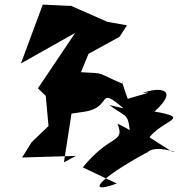

<svg xmlns="http://www.w3.org/2000/svg" viewBox="-20 -766 782 835"><path d="M456 -309C543 -242 537 -292 551 -123C606 -134 601 -179 491 -228C525 -141 460 -186 340 -38L488 32C347 84 412 9 619 -103C614 -79 612 -145 742 -105C721 -107 736 -102 630 -169C692 -247 815 -252 652 -281C766 -384 666 -388 600 -361C700 -376 452 -322 539 -327C497 -438 517 -416 513 -402C393 -452 447 -446 332 -452L365 -532L500 -606L532 -656L447 -671L281 -744L292 -740L166 -746L71 -490L307 -623L145 -382L179 -349L191 -218L118 -148L76 -81L310 -88L258 -60L291 -272L346 -280C474 -299 397 -397 517 -295Z"/></svg>

Font: Asimov Silicon
Style: Regular
Weight: 400
Designer: Google
Version: Version 2.000980; 2014